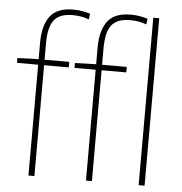

<svg xmlns="http://www.w3.org/2000/svg" viewBox="-54 -817 825 868"><g transform="rotate(5 359.0 -382.5)"><path d="M246 -503V-528H134V-603Q134 -676 159 -708Q184 -740 243 -740Q284 -740 317 -727L321 -753Q304 -758 285.5 -761.5Q267 -765 243 -765Q170 -765 138.5 -723Q107 -681 107 -603V-528L11 -525V-503H107V0H134V-503ZM507 -503V-528H395V-603Q395 -676 420 -708Q445 -740 504 -740Q545 -740 578 -727L582 -753Q565 -758 546.5 -761.5Q528 -765 504 -765Q431 -765 399.5 -723Q368 -681 368 -603V-528L272 -525V-503H368V0H395V-503ZM634 0H607V-760H634Z"/></g></svg>

Font: Noto Sans Display Thin
Style: Regular
Weight: 250
Designer: Monotype Design Team
Foundry: Monotype Imaging Inc.
Version: Version 1.900